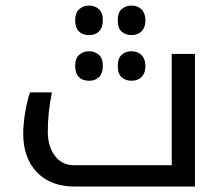

<svg xmlns="http://www.w3.org/2000/svg" viewBox="-20 -682 818 702"><path d="M252 0Q165.5 0 115.2 -52Q64.9 -104 64.9 -193.8Q64.9 -227.1 72 -270.5Q79.1 -314 89.8 -344.2H169.9Q154.8 -272 154.8 -201.2Q154.8 -146.5 180.7 -112.3Q206.5 -78.1 249 -78.1H607.9V-484.9H692.9V0ZM305.7 -386.7Q281.7 -386.7 268.3 -400.4Q254.9 -414.1 254.9 -440.4Q254.9 -468.8 269.8 -481.7Q284.7 -494.6 305.7 -494.6Q326.2 -494.6 341.1 -481.9Q356 -469.2 356 -440.4Q356 -414.6 342.5 -400.6Q329.1 -386.7 305.7 -386.7ZM460.9 -386.7Q439.5 -386.7 425 -399.2Q410.6 -411.6 410.6 -440.4Q410.6 -469.2 425 -481.9Q439.5 -494.6 460.9 -494.6Q483.9 -494.6 497.8 -480.2Q511.7 -465.8 511.7 -440.4Q511.7 -415 498 -400.9Q484.4 -386.7 460.9 -386.7ZM305.7 -553.7Q281.7 -553.7 268.3 -567.4Q254.9 -581.1 254.9 -607.4Q254.9 -635.7 269.8 -648.7Q284.7 -661.6 305.7 -661.6Q326.2 -661.6 341.1 -648.9Q356 -636.2 356 -607.4Q356 -581.5 342.5 -567.6Q329.1 -553.7 305.7 -553.7ZM460.9 -553.7Q439.5 -553.7 425 -566.2Q410.6 -578.6 410.6 -607.4Q410.6 -636.2 425 -648.9Q439.5 -661.6 460.9 -661.6Q483.9 -661.6 497.8 -647.2Q511.7 -632.8 511.7 -607.4Q511.7 -582 498 -567.9Q484.4 -553.7 460.9 -553.7Z"/></svg>

Font: Droid Arabic Kufi
Style: Regular
Weight: 400
Designer: Pascal Zoghbi
Foundry: Irfont.ir
Version: Version 1.00 February 28, 2013, initial release